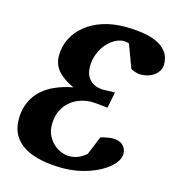

<svg xmlns="http://www.w3.org/2000/svg" viewBox="-105 -777 811 884"><g transform="rotate(15 300.5 -335.5)"><path d="M601.1 -565.9Q601.1 -550.8 594 -537.6Q586.9 -524.4 574.5 -514.4Q562 -504.4 544.7 -498.8Q527.3 -493.2 506.8 -493.2Q498 -493.2 490 -495.4Q481.9 -497.6 475.1 -500Q467.3 -502.9 460.9 -506.8L419.9 -617.2Q414.6 -619.6 407.5 -620.8Q400.4 -622.1 396 -622.1Q375 -622.1 353.3 -610.4Q331.5 -598.6 314 -578.1Q296.4 -557.6 285.2 -529.8Q273.9 -502 273.9 -469.2Q273.9 -440.4 283.7 -423.1Q293.5 -405.8 307.1 -396.5Q320.8 -387.2 335.7 -384Q350.6 -380.9 360.8 -380.9Q363.3 -380.9 366.5 -381.1Q369.6 -381.3 375.7 -381.6Q381.8 -381.8 391.4 -382.1Q400.9 -382.3 416 -382.8L400.9 -306.2Q367.7 -310.1 350.3 -311.5Q333 -313 324.2 -313Q298.3 -313 271.5 -304.4Q244.6 -295.9 222.9 -277.8Q201.2 -259.8 187.5 -231.7Q173.8 -203.6 173.8 -165Q173.8 -134.8 185.5 -112.1Q197.3 -89.4 214.4 -74.5Q231.4 -59.6 251 -52.2Q270.5 -44.9 286.1 -44.9Q308.6 -44.9 327.6 -52Q346.7 -59.1 368.2 -77.1L404.8 -166Q409.2 -167.5 416.7 -169.2Q424.3 -170.9 432.4 -172.4Q440.4 -173.8 448.2 -174.8Q456.1 -175.8 461.9 -175.8Q493.7 -175.8 510.3 -159.7Q526.9 -143.6 526.9 -121.1Q526.9 -103.5 517.1 -86.7Q507.3 -69.8 489.7 -54.7Q472.2 -39.6 448.5 -26.6Q424.8 -13.7 396.7 -4.2Q368.7 5.4 337.6 10.7Q306.6 16.1 274.9 16.1Q216.8 16.1 169.7 6.3Q122.6 -3.4 89.4 -23.4Q56.2 -43.5 38.1 -74.7Q20 -106 20 -148.9Q20 -184.6 29.1 -212.6Q38.1 -240.7 53.7 -262.5Q69.3 -284.2 89.6 -300Q109.9 -315.9 132.8 -326.9Q155.8 -337.9 179.4 -345Q203.1 -352.1 225.1 -356Q177.7 -377 150.4 -406.7Q123 -436.5 123 -480Q123 -524.4 142.1 -562.3Q161.1 -600.1 195.6 -627.9Q230 -655.8 277.8 -671.4Q325.7 -687 383.8 -687Q430.7 -687 470.5 -680.7Q510.3 -674.3 539.3 -660.2Q568.4 -646 584.7 -622.8Q601.1 -599.6 601.1 -565.9Z"/></g></svg>

Font: Charis SIL
Style: Bold Italic
Weight: 700
Italic angle: -11°
Foundry: SIL International
Version: Version 4.112